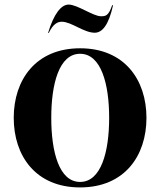

<svg xmlns="http://www.w3.org/2000/svg" viewBox="-20 -807 700 839"><path d="M330 12C524 12 620 -126 620 -292C620 -458 524 -596 330 -596C136 -596 40 -458 40 -292C40 -126 136 12 330 12ZM204 -292C204 -440 238 -572 330 -572C422 -572 457 -440 457 -292C457 -144 422 -12 330 -12C238 -12 204 -144 204 -292ZM190 -663H193C212 -702 231 -712 250 -712C292 -712 346 -664 394 -664C427 -664 455 -698 474 -784H470C454 -736 440 -736 421 -736C387 -736 318 -787 280 -787C247 -787 215 -746 190 -663Z"/></svg>

Font: Beautique Display Medium
Style: Bold
Weight: 900
Designer: Nhat-Quang Ngo
Version: Version 1.100;Glyphs 3.2.3 (3260)